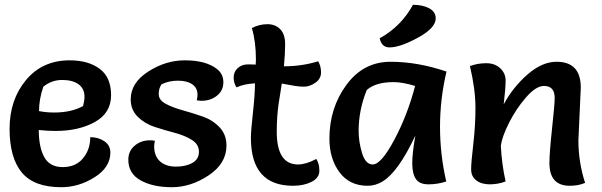

<svg xmlns="http://www.w3.org/2000/svg" viewBox="-20 -770 2514 802"><path d="M142 -227Q142 -155 165 -113.5Q188 -72 242 -72Q296 -72 326.5 -108.5Q357 -145 357 -197Q391 -197 416 -180Q441 -163 441 -133Q441 -71 375 -29.5Q309 12 236 12Q122 12 71 -49.5Q20 -111 20 -232Q20 -353 88.5 -435.5Q157 -518 271 -518Q349 -518 396.5 -482.5Q444 -447 444 -372.5Q444 -298 376.5 -260.5Q309 -223 212 -223Q178 -223 142 -227ZM143 -306Q173 -300 206 -300Q278 -300 327 -327Q333 -351 333 -365Q333 -400 308 -418Q283 -436 239.5 -436Q196 -436 161 -408Q143 -356 143 -306Z M627 -182Q624 -168 624 -159Q624 -118 648.5 -96Q673 -74 714.5 -74Q756 -74 783.5 -89.5Q811 -105 811 -136Q811 -167 781.5 -185.5Q752 -204 710.5 -215Q669 -226 627 -239.5Q585 -253 555.5 -282Q526 -311 526 -355Q526 -424 599 -471Q672 -518 752 -518Q840 -518 886 -482Q913 -461 913 -426.5Q913 -392 886.5 -370.5Q860 -349 822 -349Q814 -349 802 -351Q805 -364 805 -374Q805 -403 783 -418Q761 -433 723.5 -433Q686 -433 655 -418Q643 -402 643 -377Q643 -352 672 -336.5Q701 -321 742.5 -309.5Q784 -298 826 -283.5Q868 -269 897 -238.5Q926 -208 926 -162Q926 -87 851.5 -37.5Q777 12 698 12Q619 12 567.5 -16.5Q516 -45 516 -103Q516 -139 542.5 -161.5Q569 -184 607 -184Q615 -184 627 -182Z M1032 -653Q1064 -669 1097 -669Q1130 -669 1150.5 -648Q1171 -627 1171 -586Q1171 -545 1166 -493Q1241 -493 1309 -514Q1321 -494 1321 -467.5Q1321 -441 1297.5 -424.5Q1274 -408 1250 -408Q1226 -408 1196 -414Q1166 -420 1157 -421Q1156 -412 1151.5 -385Q1147 -358 1144 -338Q1136 -283 1136 -220Q1136 -83 1225 -83Q1258 -83 1301 -106Q1314 -87 1314 -57Q1314 -27 1281.5 -10.5Q1249 6 1204 6Q1028 6 1028 -194Q1028 -223 1036.5 -299Q1045 -375 1045 -422Q997 -419 968 -405Q956 -423 956 -446.5Q956 -470 973 -485.5Q990 -501 1015 -501Q1040 -501 1048 -500Q1049 -508 1049 -521Q1049 -596 1032 -653Z M1845 -471Q1818 -356 1818 -240.5Q1818 -125 1844 -12Q1808 0 1770 0Q1732 0 1717 -22.5Q1702 -45 1702 -87.5Q1702 -130 1715 -204Q1644 -52 1578 -12Q1548 6 1516 6Q1440 6 1398 -50.5Q1356 -107 1356 -191Q1356 -319 1427 -415.5Q1498 -512 1611.5 -512Q1725 -512 1845 -471ZM1714 -411Q1661 -427 1624 -427Q1549 -427 1512 -394Q1478 -310 1478 -223Q1478 -177 1492.5 -130Q1507 -83 1537 -83Q1572 -83 1627 -186Q1682 -289 1714 -411ZM1566 -610Q1656 -660 1705 -750Q1745 -750 1772.5 -735.5Q1800 -721 1800 -693Q1800 -653 1725.5 -612.5Q1651 -572 1607 -572Q1574 -572 1566 -610Z M2406 -404 2396 -184Q2396 -93 2424 -6Q2396 6 2360 6Q2275 6 2275 -89Q2275 -132 2286 -233.5Q2297 -335 2297 -361Q2297 -411 2252 -411Q2219 -411 2177.5 -363.5Q2136 -316 2106.5 -257.5Q2077 -199 2072 -161Q2076 -83 2092 -12Q2060 0 2025.5 0Q1991 0 1969.5 -16.5Q1948 -33 1948 -62.5Q1948 -92 1957 -168.5Q1966 -245 1966 -320.5Q1966 -396 1943 -494Q1975 -506 2011 -506Q2047 -506 2069.5 -485Q2092 -464 2092 -433Q2092 -402 2084 -334Q2122 -405 2183 -458.5Q2244 -512 2305 -512Q2406 -512 2406 -404Z"/></svg>

Font: Salsa
Style: Regular
Weight: 400
Designer: John Vargas Beltrn
Foundry: John Vargas Beltran
Version: Version 1.002